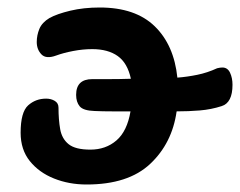

<svg xmlns="http://www.w3.org/2000/svg" viewBox="-20 -487 640 512"><path d="M246 -467Q341 -467 392.5 -417Q444 -367 453 -280Q479 -282 506 -287.5Q533 -293 559 -305Q567 -307 573 -307Q587 -307 593.5 -293Q600 -279 600 -261Q600 -213 571 -204Q543 -195 513 -192.5Q483 -190 451 -190Q439 -105 380.5 -50Q322 5 211 5Q164 5 124 -11Q84 -27 59.5 -57.5Q35 -88 35 -133Q35 -188 55 -206Q75 -224 103 -224Q116 -224 126 -218Q136 -212 136 -200Q136 -168 140.5 -142.5Q145 -117 163 -102.5Q181 -88 221 -88Q262 -88 290.5 -112.5Q319 -137 328 -190Q307 -190 280.5 -190Q254 -190 232 -191Q202 -192 192.5 -203.5Q183 -215 183 -234Q183 -276 226 -276Q241 -276 270.5 -276Q300 -276 329 -277Q320 -319 294 -337.5Q268 -356 226 -356Q201 -356 175 -351Q149 -346 130 -339Q103 -329 90.5 -342Q78 -355 78 -375Q78 -393 85 -410Q92 -427 112 -439Q132 -450 167.5 -458.5Q203 -467 246 -467Z"/></svg>

Font: Pacifico
Style: Regular
Weight: 400
Designer: Vernon Adams
Foundry: Vernon Adams
Version: Version 3.010; ttfautohint (v1.8.4.7-5d5b)